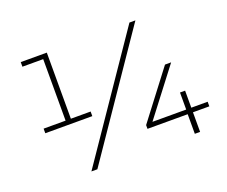

<svg xmlns="http://www.w3.org/2000/svg" viewBox="-114 -879 1252 1059"><g transform="rotate(-20 511.5 -350.0)"><path d="M95 -673H217V-312H88V-285H364V-312H248V-700H95ZM768 -700H733L255 0H290ZM989 -115V-142H893V-242H863V-142H665L874 -415H838L626 -137V-115H862V0H893V-115Z"/></g></svg>

Font: Montserrat-Alt1 ExtLt
Style: Regular
Weight: 200
Designer: Differentunic
Foundry: Differentunic
Version: Version 7.222